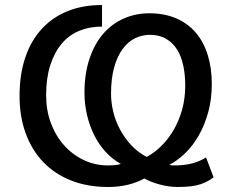

<svg xmlns="http://www.w3.org/2000/svg" viewBox="-20 -733 939 766"><path d="M387 -627Q337 -627 296 -610Q255 -593 226 -558.5Q197 -524 180.5 -472.5Q164 -421 164 -353Q164 -293 183 -242Q202 -191 235.5 -153.5Q269 -116 314 -94.5Q359 -73 411 -73Q422 -73 436.5 -74Q451 -75 462 -79Q428 -98 401 -127.5Q374 -157 355.5 -194.5Q337 -232 327 -275Q317 -318 317 -363Q317 -439 337 -498.5Q357 -558 391.5 -598Q426 -638 473.5 -659Q521 -680 575 -680Q636 -680 682.5 -660Q729 -640 760.5 -603.5Q792 -567 808.5 -514.5Q825 -462 825 -398Q825 -338 811 -286.5Q797 -235 773.5 -193.5Q750 -152 719 -122Q688 -92 655 -75Q660 -74 665.5 -73.5Q671 -73 677 -73Q718 -73 749.5 -82Q781 -91 802 -105L832 -26Q812 -9 780 2Q748 13 690 13Q654 13 617 3Q580 -7 556 -21Q494 13 411 13Q329 13 263.5 -13Q198 -39 152.5 -86.5Q107 -134 82.5 -201Q58 -268 58 -350Q58 -435 80.5 -502.5Q103 -570 146 -617Q189 -664 249.5 -688.5Q310 -713 387 -713ZM423 -358Q423 -325 431.5 -288.5Q440 -252 458 -218Q476 -184 502.5 -155Q529 -126 565 -107Q594 -122 621.5 -148.5Q649 -175 671 -211.5Q693 -248 706 -293.5Q719 -339 719 -392Q719 -433 711.5 -470Q704 -507 687 -534.5Q670 -562 643 -578Q616 -594 578 -594Q547 -594 519 -580.5Q491 -567 469.5 -538Q448 -509 435.5 -464.5Q423 -420 423 -358Z"/></svg>

Font: PT Sans Caption
Style: Regular
Weight: 400
Designer: A.Korolkova, O.Umpeleva, V.Yefimov
Foundry: ParaType Ltd
Version: Version 2.004W OFL